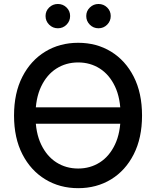

<svg xmlns="http://www.w3.org/2000/svg" viewBox="-20 -958 804 988"><path d="M627 -405.8V-321.3H136.2V-405.8ZM382.3 10.3Q287.6 10.3 212.9 -35.2Q138.2 -80.6 95.2 -164.3Q52.2 -248 52.2 -363.3Q52.2 -479.5 95.2 -563.2Q138.2 -647 212.9 -692.4Q287.6 -737.8 382.3 -737.8Q477.1 -737.8 551.3 -692.4Q625.5 -647 668.2 -563.2Q710.9 -479.5 710.9 -363.3Q710.9 -248 668.2 -164.1Q625.5 -80.1 551.3 -34.9Q477.1 10.3 382.3 10.3ZM382.3 -90.8Q444.3 -90.8 493.7 -122.3Q543 -153.8 571.8 -214.6Q600.6 -275.4 600.6 -363.3Q600.6 -452.1 571.8 -512.9Q543 -573.7 493.7 -605.2Q444.3 -636.7 382.3 -636.7Q319.8 -636.7 270.3 -605.2Q220.7 -573.7 191.7 -512.7Q162.6 -451.7 162.6 -363.3Q162.6 -275.4 191.7 -214.6Q220.7 -153.8 270.3 -122.3Q319.8 -90.8 382.3 -90.8ZM486.8 -812.5Q460.4 -812.5 442.1 -831.1Q423.8 -849.6 423.8 -875.5Q423.8 -901.4 442.4 -919.4Q460.9 -937.5 486.8 -937.5Q513.2 -937.5 531.5 -919.4Q549.8 -901.4 549.8 -875.5Q549.8 -849.6 531.5 -831.1Q513.2 -812.5 486.8 -812.5ZM277.8 -812.5Q251.5 -812.5 232.9 -831.1Q214.4 -849.6 214.4 -875.5Q214.4 -901.4 232.9 -919.4Q251.5 -937.5 277.8 -937.5Q304.2 -937.5 322.5 -919.4Q340.8 -901.4 340.8 -875.5Q340.8 -849.6 322.5 -831.1Q304.2 -812.5 277.8 -812.5Z"/></svg>

Font: Inter 17pt Medium
Style: Regular
Weight: 500
Version: Version 4.001;git-66647c0bb